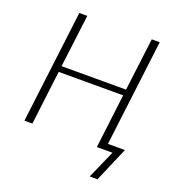

<svg xmlns="http://www.w3.org/2000/svg" viewBox="-155 -831 1038 1132"><g transform="rotate(20 364.0 -265.5)"><path d="M571 -40H677.5L584.5 177.5H535.5L614 0H516L557.5 -339.5H153L111.5 0H61.5L148.5 -707.5H198.5L157.5 -377H562L603 -707.5H653Z"/></g></svg>

Font: Lato Light
Style: Italic
Weight: 300
Italic angle: -7°
Designer: Lukasz Dziedzic
Foundry: tyPoland Lukasz Dziedzic
Version: Version 2.007; 2014-02-27